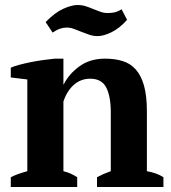

<svg xmlns="http://www.w3.org/2000/svg" viewBox="-20 -746 684 766"><path d="M23 0ZM632 0H367V-39Q380 -46 392.5 -51.5Q405 -57 422 -63V-298Q422 -361 404 -396.5Q386 -432 340 -432Q302 -432 274.5 -407.5Q247 -383 233 -341V-63Q249 -59 261.5 -53.5Q274 -48 288 -39V0H23V-39Q48 -52 89 -63V-429L23 -437V-476Q36 -482 57 -487.5Q78 -493 102.5 -498Q127 -503 152.5 -506.5Q178 -510 199 -512H233V-409H234Q255 -451 297 -481.5Q339 -512 399 -512Q438 -512 469 -502.5Q500 -493 521.5 -469Q543 -445 554.5 -404.5Q566 -364 566 -302V-63Q606 -56 632 -39ZM487 -667Q457 -633 425 -617.5Q393 -602 370 -602Q352 -602 336 -607.5Q320 -613 305 -619Q290 -625 275.5 -630.5Q261 -636 246 -636Q233 -636 219.5 -631.5Q206 -627 190 -616L162 -658Q199 -696 232.5 -711Q266 -726 289 -726Q307 -726 322.5 -721Q338 -716 352 -710Q366 -704 380.5 -699Q395 -694 410 -694Q423 -694 436 -696.5Q449 -699 465 -709Z"/></svg>

Font: PT Serif
Style: Bold
Weight: 700
Designer: A.Korolkova, O.Umpeleva, V.Yefimov
Foundry: ParaType Ltd
Version: Version 1.000W OFL; ttfautohint (v1.6)